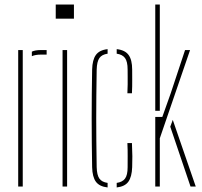

<svg xmlns="http://www.w3.org/2000/svg" viewBox="-20 -820 890 844"><path d="M60 0V-600H80V0ZM120 -573V-593Q134.5 -600 160 -600Q166 -600 172.5 -600Q179 -600 185 -600V-580H160Q135.5 -580 120 -573Z M225 -738V-800H305V-738ZM255 0V-600H275V0Z M385 -85Q384 -138.5 383.5 -192.2Q383 -246 383 -299.5Q383 -353 383.5 -406.8Q384 -460.5 385 -514Q386 -557 401.5 -578.5Q417 -600 453 -604V-584Q428 -580.5 417 -565Q406 -549.5 405 -514Q404 -450.5 403.5 -399Q403 -347.5 403 -299.5Q403 -251.5 403.5 -200Q404 -148.5 405 -85Q406 -50 417 -34.8Q428 -19.5 453 -16V4Q417 0 401.5 -21.2Q386 -42.5 385 -85ZM493 4V-16Q518 -19.5 529.5 -34.8Q541 -50 541 -85Q541 -108.5 541.2 -134Q541.5 -159.5 540 -191H560Q561.5 -159 561.8 -133Q562 -107 561 -85Q559.5 -42.5 544.2 -21.2Q529 0 493 4ZM540 -410Q541 -431 541.2 -449Q541.5 -467 541.2 -483Q541 -499 541 -514Q541 -549.5 529.5 -565Q518 -580.5 493 -584V-604Q529.5 -600 545.2 -578.5Q561 -557 561 -514Q561 -493 561.2 -467.8Q561.5 -442.5 560 -410Z M662.5 0V-306H693.5L730.5 -410L793.5 -600H815.5L682.5 -212V0ZM662.5 -333V-800H682.5V-595V-333ZM728.5 -263 739.5 -293 840.5 0H817.5Z"/></svg>

Font: Big Shoulders Stencil Thin
Style: Regular
Weight: 100
Designer: Patric King
Foundry: XO Type Co
Version: Version 2.001